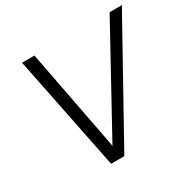

<svg xmlns="http://www.w3.org/2000/svg" viewBox="-154 -859 1024 1018"><g transform="rotate(-30 357.5 -350.0)"><path d="M245 0 104 -700H180L299 -79L640 -700H715L326 0Z"/></g></svg>

Font: DM Sans 20pt Light
Style: Italic
Weight: 300
Italic angle: -10°
Version: Version 4.004;gftools[0.9.30]